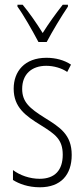

<svg xmlns="http://www.w3.org/2000/svg" viewBox="-20 -784 357 814"><path d="M143 -606H178C203 -653 239 -713 268 -756V-764H246C212 -720 188 -687 161 -644C135 -686 102 -733 76 -764H54V-756C79 -722 117 -655 143 -606ZM284 -127C284 -213 235 -244 169 -285C105 -325 74 -352 74 -407C74 -470 115 -505 176 -505C208 -505 242 -495 265 -479L281 -510C253 -529 216 -539 177 -539C84 -539 38 -481 38 -408C38 -329 88 -293 155 -252C214 -215 246 -193 246 -128C246 -63 213 -26 148 -26C106 -26 64 -41 35 -63V-21C60 -5 99 10 149 10C238 10 284 -43 284 -127Z"/></svg>

Font: Noto Sans Devanagari UI ExtraCondensed ExtraLight
Style: Regular
Weight: 200
Width: 2
Designer: Jelle Bosma - Monotype Design Team
Foundry: Monotype Imaging Inc.
Version: Version 2.004